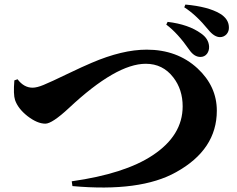

<svg xmlns="http://www.w3.org/2000/svg" viewBox="-20 -845 1040 843"><path d="M812 -625Q760 -700 710 -737L716 -749Q808 -738 863 -698Q896 -675 898 -641Q899 -623 889 -609Q878 -595 860 -595Q833 -595 812 -625ZM895 -714Q841 -780 789 -813L794 -825Q894 -816 946 -785Q984 -762 985 -726Q986 -708 975 -695Q963 -682 946 -682Q921 -682 895 -714ZM57 -497Q85 -460 123 -460Q142 -460 171 -472Q205 -486 273 -519Q346 -554 382 -569Q517 -627 624 -627Q758 -627 847 -545Q932 -466 932 -359Q932 -188 753 -89Q596 -1 298 -28L295 -49Q528 -82 650 -163Q782 -250 782 -378Q782 -452 741 -505Q695 -565 620 -565Q490 -565 283 -371Q209 -302 179 -302Q144 -302 101 -335Q59 -368 46 -406Q38 -430 43 -492Z"/></svg>

Font: Source Han Serif CN Heavy
Style: Regular
Weight: 900
Designer: Ryoko NISHIZUKA  (kana & ideographs); Frank Grießhammer (Latin, Greek & Cyrillic); Wenlong ZHANG  (bopomofo); Sandoll Co
Foundry: Adobe Systems Incorporated
Version: Version 1.000;PS 1;hotconv 16.6.53;makeotf.lib2.5.65590